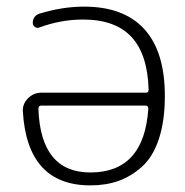

<svg xmlns="http://www.w3.org/2000/svg" viewBox="-20 -550 560 580"><path d="M104 -231Q96 -231 96 -221Q103 -29 253 -29Q415 -29 428 -221Q428 -231 420 -231ZM253 10Q62 10 49 -214Q48 -237 65 -253.5Q82 -270 105 -270H421Q429 -270 429 -279Q426 -386 377 -438.5Q328 -491 231 -491Q164 -491 99 -467Q92 -464 85.5 -468.5Q79 -473 79 -481Q79 -502 100 -509Q169 -530 234 -530Q354 -530 416 -462Q478 -394 478 -260Q478 -185 460 -130.5Q442 -76 409 -46.5Q376 -17 338 -3.5Q300 10 253 10Z"/></svg>

Font: Rounded Mplus 1c Light
Style: Regular
Weight: 300
Version: Version 1.059.20150529